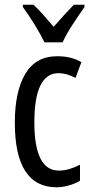

<svg xmlns="http://www.w3.org/2000/svg" viewBox="-20 -852 387 816"><path d="M221 -56Q43 -56 43 -331Q43 -463 87.5 -538Q132 -613 223 -613Q255 -613 280 -606.5Q305 -600 326 -588L301 -521Q263 -541 229 -541Q126 -541 126 -332Q126 -127 230 -127Q252 -127 274.5 -133.5Q297 -140 320 -152V-84Q299 -71 271.5 -63.5Q244 -56 221 -56ZM169 -672Q153 -705 128 -746Q103 -787 77 -822V-832H122Q141 -815 163.5 -789.5Q186 -764 208 -738Q234 -768 251.5 -787Q269 -806 294 -832H339V-822Q317 -791 289.5 -749Q262 -707 246 -672Z"/></svg>

Font: Noto Sans Malayalam UI ExtraCondensed
Style: Regular
Weight: 400
Width: 2
Designer: Jelle Bosma - Monotype Design Team
Foundry: Monotype Imaging Inc.
Version: Version 2.104; ttfautohint (v1.8.4.7-5d5b)